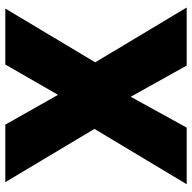

<svg xmlns="http://www.w3.org/2000/svg" viewBox="-20 -720 740 741"><g transform="rotate(-90 350.5 -350.0)"><path d="M9.5 0 223 -356 17.5 -700H239.5L354.5 -496.5L471.5 -700H687.5L480 -353L691.5 0H467.5L347 -216L228 0Z"/></g></svg>

Font: Geologica ExtraBold
Style: Regular
Weight: 800
Designer: Sindre Bremnes, Frode Helland
Foundry: Monokrom Skriftforlag AS
Version: Version 1.010;gftools[0.9.28]